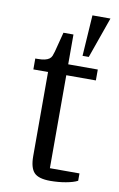

<svg xmlns="http://www.w3.org/2000/svg" viewBox="-86 -796 525 850"><g transform="rotate(10 176.5 -371.0)"><path d="M202 6Q149 6 129 -15.5Q109 -37 109 -89V-467H43V-516H52Q73 -516 85.5 -519Q98 -522 105.5 -527.5Q113 -533 116.5 -541.5Q120 -550 123 -561L146 -650H191V-516H324V-467H191V-49H324V-16Q315 -11 301.5 -7Q288 -3 271.5 0Q255 3 237 4.5Q219 6 202 6ZM259 -748H340L275 -564H247Z"/></g></svg>

Font: IBM Plex Serif
Style: Regular
Weight: 400
Designer: Mike Abbink, Paul van der Laan, Pieter van Rosmalen
Foundry: Bold Monday
Version: Version 3.001